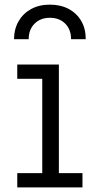

<svg xmlns="http://www.w3.org/2000/svg" viewBox="-20 -812 405 832"><path d="M235.1 -61.9H337.4V0H54.8V-61.9H163.1V-470.6H54.8V-532.5H235.1ZM351.5 -642Q351.8 -686.7 332.5 -720.4Q313.1 -754.2 278 -773Q243 -791.9 196.1 -791.9Q149.9 -791.9 115 -772.9Q80.2 -753.9 60.6 -720.1Q41.1 -686.4 40.8 -642H104.3Q104.3 -683.9 129.8 -709.4Q155.3 -734.9 196.1 -734.9Q237.5 -734.9 262.8 -709.4Q288 -683.9 288 -642Z"/></svg>

Font: Hepta Slab ExtraLight
Style: Regular
Weight: 200
Designer: Michael LaGattuta
Foundry: Michael LaGattuta
Version: Version 1.100